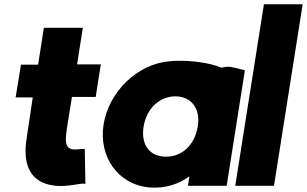

<svg xmlns="http://www.w3.org/2000/svg" viewBox="-20 -868 1434 897"><path d="M53 -413H133L111 -265C108 -245 104 -224 102 -204C91 -110 111 -14 239 0C296 5 352 -11 368 -10L379 -9L376 -172H368C350 -172 327 -166 309 -173H308L309 -174C294 -179 284 -195 289 -238V-239C290 -249 291 -258 293 -271L316 -415H427L451 -567H340L367 -738H185L158 -566H78Z M464 -287C440 -136 531 -4 681 8C754 13 814 -8 865 -44L858 0H1039L1124 -539L1118 -541C1099 -547 1076 -552 1054 -556H1053C1042 -557 1032 -555 1014 -552C957 -576 871 -585 812 -584C798 -584 785 -583 774 -582C621 -570 488 -438 464 -287ZM651 -277C665 -363 727 -418 800 -418C872 -417 918 -363 904 -277L903 -274C889 -190 830 -136 756 -136C680 -136 637 -190 651 -277Z M1079 0H1260L1394 -848H1213Z"/></svg>

Font: Rabbid Highway Sign IV
Style: BlkObl
Weight: 400
Foundry: Cannot Into Space Fonts
Version: Version 0.277